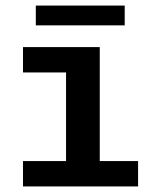

<svg xmlns="http://www.w3.org/2000/svg" viewBox="-20 -669 540 689"><path d="M62.5 0V-91H217V-409H62.5V-500H338V-91H475.5V0ZM108.5 -578V-649H427.5V-578Z"/></svg>

Font: Trispace Medium
Style: Regular
Weight: 500
Designer: Tyler Finck
Foundry: Etcetera Type Company
Version: Version 1.210; ttfautohint (v1.8.3)